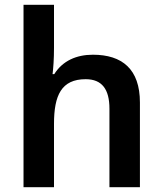

<svg xmlns="http://www.w3.org/2000/svg" viewBox="-20 -780 678 800"><path d="M205 -581V-760H78V0H205V-264C205 -383 236 -450 337 -450C405 -450 436 -408 436 -327V0H563V-353C563 -492 489 -552 367 -552C299 -552 241 -527 206 -471H199C202 -495 205 -533 205 -581Z"/></svg>

Font: Noto Sans Myanmar UI SemiBold
Style: Regular
Weight: 600
Designer: Monotype Design Team
Foundry: Monotype Imaging Inc.
Version: Version 2.103